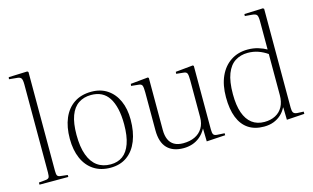

<svg xmlns="http://www.w3.org/2000/svg" viewBox="-92 -1030 2134 1307"><g transform="rotate(-15 975.0 -376.0)"><path d="M48 0V-15L99 -20Q114 -22 119.5 -30Q125 -38 125 -65V-686Q125 -719 117 -730Q109 -741 84 -742L33 -747L35 -761L167 -766L174 -760V-63Q174 -39 179 -30.5Q184 -22 199 -20L251 -14V0Z M546 14Q478 14 429 -18Q380 -50 354 -109Q328 -168 328 -248Q328 -331 354 -392Q380 -453 430 -486.5Q480 -520 552 -520Q617 -520 664 -488.5Q711 -457 736.5 -400.5Q762 -344 762 -268Q762 -182 736.5 -118.5Q711 -55 663 -20.5Q615 14 546 14ZM553 -8Q603 -8 638 -33.5Q673 -59 692 -112.5Q711 -166 711 -248Q711 -311 700 -358Q689 -405 668.5 -436.5Q648 -468 617 -483.5Q586 -499 544 -499Q493 -499 455.5 -474Q418 -449 398.5 -396.5Q379 -344 379 -262Q379 -176 400 -119.5Q421 -63 459.5 -35.5Q498 -8 553 -8Z M1061 14Q986 14 946 -27.5Q906 -69 906 -154V-421Q906 -457 900.5 -469.5Q895 -482 872 -483L824 -488L826 -502L949 -514L955 -509V-142Q955 -103 967 -75.5Q979 -48 1004 -33.5Q1029 -19 1067 -19Q1114 -19 1149 -35.5Q1184 -52 1203.5 -84Q1223 -116 1223 -161V-421Q1223 -457 1217.5 -469.5Q1212 -482 1190 -483L1142 -488L1143 -502L1266 -514L1272 -509V-61Q1272 -35 1278.5 -25.5Q1285 -16 1304 -15L1356 -12V2L1224 10L1222 -80H1221Q1203 -47 1177.5 -26Q1152 -5 1122.5 4.5Q1093 14 1061 14Z M1628 14Q1563 14 1518.5 -15.5Q1474 -45 1451 -103Q1428 -161 1428 -246Q1428 -332 1456 -393.5Q1484 -455 1535 -488.5Q1586 -522 1654 -522Q1694 -522 1728 -511.5Q1762 -501 1786 -487V-684Q1786 -719 1778.5 -730Q1771 -741 1743 -743L1695 -747L1696 -761L1828 -766L1835 -760V-63Q1835 -40 1841.5 -29.5Q1848 -19 1868 -17L1914 -15V1L1789 9L1787 -78H1785Q1771 -50 1748.5 -29.5Q1726 -9 1696 2.5Q1666 14 1628 14ZM1639 -16Q1683 -16 1716.5 -33.5Q1750 -51 1768 -84.5Q1786 -118 1786 -166V-455Q1756 -476 1722 -488Q1688 -500 1648 -500Q1598 -500 1559.5 -475.5Q1521 -451 1500 -397Q1479 -343 1479 -254Q1479 -175 1497.5 -122.5Q1516 -70 1551.5 -43Q1587 -16 1639 -16Z"/></g></svg>

Font: Literata 60pt ExtraLight
Style: Regular
Weight: 250
Designer: Latin by Veronika Burian and Jose Scaglione. Greek by Irene Vlachou. Cyrillic by Vera Evstafieva.
Foundry: TypeTogether
Version: Version 3.103;gftools[0.9.29]